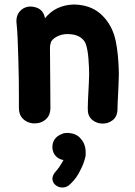

<svg xmlns="http://www.w3.org/2000/svg" viewBox="-20 -549 598 853"><path d="M502 -63Q502 -84 504.5 -127.5Q507 -171 508 -218Q508 -241 506 -273Q504 -305 499.5 -336.5Q495 -368 488 -391Q468 -453 423 -490.5Q378 -528 307 -529Q226 -526 180 -468Q171 -517 117 -520Q87 -520 68 -498.5Q49 -477 54 -441Q57 -413 58.5 -372.5Q60 -332 61.5 -286.5Q63 -241 63.5 -198Q64 -155 64 -121Q64 -87 64 -70Q64 -42 78 -25.5Q92 -9 113 -3.5Q134 2 155 -3.5Q176 -9 190 -25.5Q204 -42 204 -70Q204 -117 203 -208Q202 -298 202 -333Q202 -342 202.5 -346.5Q203 -351 207 -364Q218 -381 241.5 -390.5Q265 -400 293 -397Q320 -395 338 -382.5Q356 -370 362 -351Q370 -327 373 -287.5Q376 -248 376 -218Q375 -178 372.5 -135.5Q370 -93 370 -67Q369 -35 388 -18Q407 -1 433.5 0Q460 1 480.5 -15Q501 -31 502 -63ZM294 267Q321 242 338 205Q353 177 360 145Q364 101 345 75Q328 50 300 44Q290 42 284 41.5Q278 41 263 43L246 50Q224 62 217 81Q210 100 214.5 119Q219 138 234 150Q245 159 262 162Q242 198 229 211Q211 231 213 248Q215 265 229 275Q243 285 261 284Q279 283 294 267Z"/></svg>

Font: Balsamiq Sans
Style: Bold
Weight: 700
Designer: Michael Angeles
Foundry: Balsamiq SRL
Version: Version 1.020; ttfautohint (v1.8.4.7-5d5b);gftools[0.9.26]